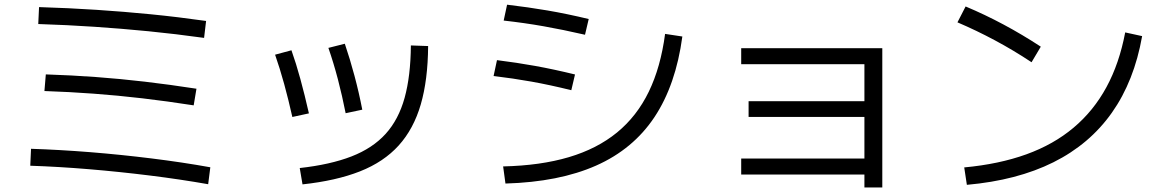

<svg xmlns="http://www.w3.org/2000/svg" viewBox="-20 -774 5040 831"><path d="M881 23.3Q762 2.3 629.5 -14.2Q497 -30.7 364.7 -41.7Q232.3 -52.7 111 -56.7L114.3 -130Q237.7 -126 370.7 -115.4Q503.7 -104.7 636.5 -88.2Q769.3 -71.7 890.3 -50ZM818.3 -318Q702.7 -336 595.8 -348.5Q489 -361 385 -368.6Q281 -376.3 172.3 -380L178.3 -452Q289.3 -448.4 394.5 -440.7Q499.7 -433 606.7 -420.5Q713.7 -408 830.3 -390ZM863.3 -610Q739 -627.3 622.2 -638.8Q505.3 -650.3 388.5 -658.1Q271.6 -666 145.6 -670L149 -743.3Q278.7 -739.3 397.3 -731.5Q516 -723.7 632.8 -712.2Q749.7 -700.7 872 -683.3Z M1277.3 -46.7Q1409.6 -61.4 1501.1 -96.9Q1592.6 -132.4 1649 -194.5Q1705.3 -256.7 1731.3 -350.9Q1757.3 -445 1758.3 -577.3L1833 -574.7Q1832 -428.3 1801.2 -322.2Q1770.3 -216 1705.7 -144.5Q1641 -73 1538 -32.3Q1435 8.3 1289.3 24ZM1245.3 -267.7Q1228.6 -342.3 1210 -410.2Q1191.3 -478 1170.6 -537.3L1241.4 -556.4Q1261.4 -500.4 1280 -432.2Q1298.7 -364 1317 -283.3ZM1476 -284Q1461.3 -358.7 1442.5 -430.7Q1423.6 -502.7 1401.3 -566.7L1472.4 -584.7Q1494.7 -519 1514.2 -446.2Q1533.7 -373.3 1548 -299.3Z M2157.6 -53.7Q2319.3 -57.4 2441.8 -93.7Q2564.3 -130 2650.5 -200.5Q2736.6 -271 2788.1 -377.2Q2839.6 -483.4 2858.6 -627.3L2933.3 -616Q2905 -406.3 2812.7 -267.3Q2720.3 -128.3 2560 -57.3Q2399.7 13.7 2167.7 20.4ZM2452.7 -383.6Q2359.6 -406.6 2280 -420.8Q2200.3 -435 2116.3 -445L2131 -513.7Q2216.7 -503 2296.2 -488.7Q2375.7 -474.4 2468.7 -451.7ZM2512 -623.6Q2416.3 -645.6 2333 -660.3Q2249.6 -675 2160 -685L2174.7 -753.7Q2265.7 -743 2349.5 -728.7Q2433.3 -714.4 2528 -691.7Z M3721.3 37.3V-18.7H3188V-88H3721.3V-268H3220V-336H3721.3V-496H3188V-565.3H3798.7V37.3Z M4153.3 -49.4Q4304 -63.4 4422.1 -106Q4540.3 -148.7 4626.6 -221.4Q4713 -294 4768.8 -396.7Q4824.6 -499.3 4850 -633.7L4923.3 -617.7Q4889 -423.3 4792.5 -286.5Q4696 -149.7 4539 -71.5Q4382 6.7 4164.7 26ZM4444.7 -504.6Q4365.7 -557 4285.8 -599.6Q4206 -642.3 4124 -677.3L4159.3 -746Q4324.7 -676.7 4484.7 -572Z"/></svg>

Font: M PLUS 1 Thin
Style: Regular
Weight: 100
Designer: Coji Morishita
Foundry: UNDERFOREST DESIGN
Version: Version 1.001